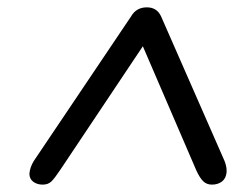

<svg xmlns="http://www.w3.org/2000/svg" viewBox="-20 -770 650 523"><path d="M418.9 -725.1 591.8 -331.1Q597.2 -316.9 597.2 -306.2V-300.8Q595.7 -284.2 584.7 -275.6Q573.7 -267.1 557.1 -267.1Q543 -267.1 533.4 -276.4Q523.9 -285.6 514.2 -307.1L369.1 -644L144 -307.1Q128.4 -283.7 119.6 -275.4Q110.8 -267.1 96.2 -267.1Q81.1 -267.1 70.6 -274.9Q60.1 -282.7 60.1 -296.9Q61.5 -314 71.8 -331.1L336.9 -725.1Q351.1 -750 379.9 -750Q407.7 -750 418.9 -725.1Z"/></svg>

Font: BPreplay
Style: Italic
Weight: 400
Italic angle: -6°
Designer: Magenta/George Triantafyllakos
Foundry: Magenta/George Triantafyllakos
Version: Version 1.00